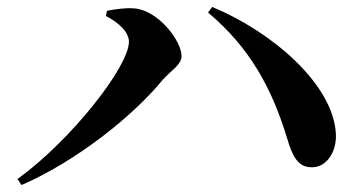

<svg xmlns="http://www.w3.org/2000/svg" viewBox="-20 -616 1040 551"><path d="M284 -570C321 -551 350 -524 350 -496C350 -426 186 -215 30 -102L42 -85C200 -154 362 -283 447 -387C470 -413 501 -430 501 -455C501 -499 433 -588 364 -592C339 -594 307 -589 287 -585ZM876 -136C917 -136 946 -180 944 -230C938 -374 759 -526 589 -596L577 -580C697 -480 761 -361 804 -219C819 -168 835 -135 876 -136Z"/></svg>

Font: Noto Serif CJK HK
Style: Bold
Weight: 700
Designer: Ryoko NISHIZUKA 西塚涼子 (kana & ideographs); Frank Grießhammer (Latin, Greek & Cyrillic); Wenlong ZHANG 张文龙 (bopomofo); San
Foundry: Adobe
Version: Version 2.001;hotconv 1.1.0;makeotfexe 2.6.0